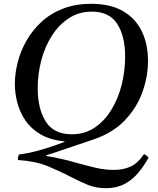

<svg xmlns="http://www.w3.org/2000/svg" viewBox="-20 -731 828 1008"><path d="M477 -1Q409 22 368 36Q327 50 304.5 57.5Q282 65 270 69Q258 73 248.5 76Q239 79 223 84V88Q267 95 308 104.5Q349 114 386 125Q436 139 483 150Q530 161 578 161Q625 161 663.5 144.5Q702 128 736 78Q751 85 760 97Q736 140 705.5 176.5Q675 213 633.5 235Q592 257 535 257Q483 257 440 239Q397 221 352 198Q297 169 232 142Q167 115 74 109Q73 93 80 80Q127 75 192 56.5Q257 38 318 14V11Q244 4 193.5 -25.5Q143 -55 113.5 -98.5Q84 -142 71 -192Q58 -242 58 -290Q58 -345 73 -404Q88 -463 119 -517.5Q150 -572 197.5 -616Q245 -660 310.5 -685.5Q376 -711 459 -711Q560 -711 626 -672.5Q692 -634 724.5 -566.5Q757 -499 757 -411Q757 -329 727.5 -247Q698 -165 636 -100Q574 -35 477 -1ZM637 -433Q637 -541 595.5 -605.5Q554 -670 462 -670Q395 -670 342.5 -636Q290 -602 253 -544.5Q216 -487 197 -415.5Q178 -344 178 -268Q178 -159 220.5 -92.5Q263 -26 357 -26Q426 -26 478.5 -62Q531 -98 566.5 -157.5Q602 -217 619.5 -289Q637 -361 637 -433Z"/></svg>

Font: Castoro
Style: Italic
Weight: 400
Italic angle: -11°
Designer: John Hudson with Paul Hanslow, assisted by Kaja Sojewska.
Foundry: Tiro Typeworks Ltd.
Version: Version 2.04